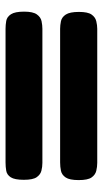

<svg xmlns="http://www.w3.org/2000/svg" viewBox="141 -604 371 693"><g transform="rotate(90 326.5 -257.5)"><path d="M84 -289Q71 -289 56.5 -292Q42 -295 32.5 -309.5Q23 -324 23 -357Q23 -389 32.5 -402.5Q42 -416 56.5 -419.5Q71 -423 84 -423H568Q582 -423 596.5 -419.5Q611 -416 620.5 -402.5Q630 -389 630 -356Q630 -323 620.5 -309Q611 -295 596.5 -292Q582 -289 566 -289ZM84 -92Q70 -92 55.5 -94.5Q41 -97 31.5 -111.5Q22 -126 22 -159Q22 -191 32 -205Q42 -219 56.5 -222Q71 -225 84 -225H568Q582 -225 596 -221.5Q610 -218 619.5 -204.5Q629 -191 629 -158Q629 -125 620 -111Q611 -97 596.5 -94.5Q582 -92 566 -92Z"/></g></svg>

Font: Fredoka Expanded SemiBold
Style: Regular
Weight: 600
Width: 7
Designer: Ben Nathan
Foundry: Milena B. Brandão, Ben Nathan
Version: Version 2.001